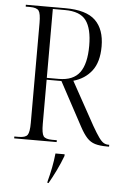

<svg xmlns="http://www.w3.org/2000/svg" viewBox="-61 -758 665 1022"><g transform="rotate(5 271.0 -246.5)"><path d="M35 0V-10H58Q94 -10 105 -25Q116 -40 116 -90V-624Q116 -674 105 -689Q94 -704 58 -704H35V-714H245Q358 -714 407 -666.5Q456 -619 456 -528Q456 -444 419.5 -397Q383 -350 322 -333L449 -103Q472 -63 486.5 -43Q501 -23 512.5 -16.5Q524 -10 537 -10H542V0H531Q492 0 467 -7.5Q442 -15 423.5 -35Q405 -55 385 -92L259 -326H180V-90Q180 -40 190.5 -25Q201 -10 237 -10H262V0ZM244 -336Q321 -336 355.5 -382.5Q390 -429 390 -526Q390 -617 358 -660.5Q326 -704 245 -704H180V-336ZM232 213Q242 176 249.5 138Q257 100 261 61H310V70Q295 110 275.5 150Q256 190 238 221H232Z"/></g></svg>

Font: Noto Serif Display Condensed Light
Style: Regular
Weight: 300
Width: 3
Designer: Monotype Design Team
Foundry: Monotype Imaging Inc.
Version: Version 2.009